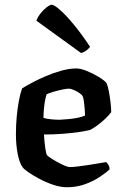

<svg xmlns="http://www.w3.org/2000/svg" viewBox="-20 -788 514 808"><path d="M262 0Q235 0 205 -10Q175 -20 147.5 -34.5Q120 -49 100.5 -62.5Q81 -76 76 -83Q62 -101 54.5 -140Q47 -179 47 -222Q47 -262 50.5 -299Q54 -336 60 -366.5Q66 -397 73 -416Q87 -425 113 -439Q139 -453 171.5 -467Q204 -481 238 -490.5Q272 -500 301 -500Q319 -500 345 -489.5Q371 -479 395 -464.5Q419 -450 428 -439Q433 -429 437.5 -406.5Q442 -384 445 -359Q448 -334 448 -316Q436 -300 419.5 -285Q403 -270 387 -258.5Q371 -247 359 -241Q343 -237 313 -232.5Q283 -228 245 -225Q207 -222 165 -222Q167 -190 170.5 -165Q174 -140 178 -135Q181 -131 193 -123Q205 -115 220.5 -106.5Q236 -98 250.5 -91.5Q265 -85 274 -85Q287 -85 307.5 -87.5Q328 -90 351 -93.5Q374 -97 394.5 -100.5Q415 -104 427 -106Q431 -102 436 -94.5Q441 -87 441 -75Q425 -60 397.5 -42Q370 -24 335.5 -12Q301 0 262 0ZM231 -284Q250 -285 271 -287Q292 -289 310 -293Q328 -297 338 -302Q338 -313 336.5 -329.5Q335 -346 333 -362Q331 -378 327 -384Q325 -389 314 -396.5Q303 -404 290.5 -409.5Q278 -415 270 -415Q261 -415 242 -411Q223 -407 204 -401.5Q185 -396 176 -391Q172 -379 169 -361.5Q166 -344 164.5 -326Q163 -308 163 -292Q175 -288 194.5 -286Q214 -284 231 -284ZM321 -565 133 -701Q139 -717 151 -732Q163 -747 176.5 -757.5Q190 -768 198 -768Q208 -768 233 -746Q258 -724 291 -684Q324 -644 359 -591Q355 -585 344.5 -576.5Q334 -568 321 -565Z"/></svg>

Font: Texturina 12pt SemiBold
Style: Regular
Weight: 600
Designer: Guillermo Torres Carreño
Foundry: Omnibus-Type
Version: Version 1.002